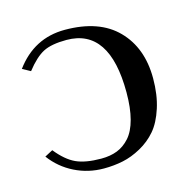

<svg xmlns="http://www.w3.org/2000/svg" viewBox="-75 -514 596 598"><g transform="rotate(-15 223.0 -214.5)"><path d="M189.9 -22Q219.2 -22 241.7 -30.8Q264.2 -39.6 282 -59.6Q299.8 -79.6 309.3 -115.2Q318.8 -150.9 318.8 -201.2Q318.8 -407.2 180.2 -407.2Q131.8 -407.2 105.2 -393.6Q78.6 -379.9 48.8 -341.8Q46.4 -342.8 35.9 -348.9Q25.4 -355 22.9 -356Q84 -439 183.1 -439Q293.9 -439 352.1 -379.6Q410.2 -320.3 410.2 -222.2Q410.2 -168.9 396.7 -127.2Q383.3 -85.4 361.8 -60.3Q340.3 -35.2 310.5 -18.8Q280.8 -2.4 251.5 3.7Q222.2 9.8 189.9 9.8Q139.6 9.8 95.9 -12Q52.2 -33.7 22.9 -73.2Q24.9 -74.2 35.9 -80.1Q46.9 -85.9 48.8 -86.9Q78.6 -49.8 108.9 -35.9Q139.2 -22 189.9 -22Z"/></g></svg>

Font: Common Serif
Style: Regular
Weight: 400
Designer: Philipp H. Poll, Khaled Hosny
Foundry: Stefan Peev, Context Ltd.
Version: Version 1.026